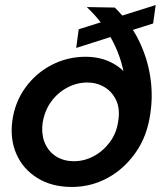

<svg xmlns="http://www.w3.org/2000/svg" viewBox="-20 -729 637 761"><path d="M265 12Q185 12 128 -23.5Q71 -59 45 -118.5Q19 -178 29 -251Q39 -324 80.5 -381.5Q122 -439 184.5 -471.5Q247 -504 320 -504Q356 -504 388 -494.5Q420 -485 447 -466Q474 -447 494 -417L476 -403Q468 -484 429 -561.5Q390 -639 324 -701L435 -699Q494 -641 528.5 -572Q563 -503 575 -428.5Q587 -354 576 -280Q564 -191 518.5 -125.5Q473 -60 407 -24Q341 12 265 12ZM273 -90Q314 -90 351.5 -110Q389 -130 416 -166.5Q443 -203 449 -252Q456 -298 440.5 -331.5Q425 -365 394.5 -383.5Q364 -402 326 -402Q285 -402 247 -382Q209 -362 183 -326.5Q157 -291 149 -242Q143 -195 158.5 -160.5Q174 -126 204 -108Q234 -90 273 -90ZM282 -539 292 -613 597 -709 587 -636Z"/></svg>

Font: Host Grotesk Light SemiBold
Style: Italic
Weight: 600
Italic angle: -8°
Version: Version 1.003